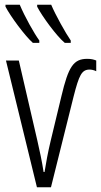

<svg xmlns="http://www.w3.org/2000/svg" viewBox="-20 -786 424 806"><path d="M195 -766H136V-758C157 -717 218 -634 252 -606H277V-616C256 -646 212 -725 195 -766ZM63 -766H3V-758C25 -716 85 -635 118 -606H145V-616C122 -648 84 -716 63 -766ZM346 -539C288 -539 267 -505 238 -383L193 -196C181 -146 173 -102 167 -64H163C156 -110 147 -151 137 -195L59 -532H5L135 0H194L289 -381C312 -471 323 -493 355 -494C364 -494 374 -492 384 -487V-532C374 -536 363 -539 346 -539Z"/></svg>

Font: Noto Sans UI Condensed Light
Style: Regular
Weight: 300
Width: 3
Designer: Monotype Design Team
Foundry: Monotype Imaging Inc.
Version: Version 1.901